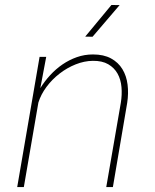

<svg xmlns="http://www.w3.org/2000/svg" viewBox="-20 -759 627 779"><path d="M143.6 -401.4Q161.1 -429.7 183.8 -454.3Q206.5 -479 233.6 -497.6Q260.7 -516.1 291.7 -527.1Q322.8 -538.1 357.4 -538.1Q400.9 -538.1 430.4 -522Q460 -505.9 476.6 -478.5Q493.2 -451.2 497.6 -415.8Q502 -380.4 496.1 -341.8L438 0H411.1L470.2 -341.8Q475.6 -374.5 472.9 -405.5Q470.2 -436.5 457 -460.2Q443.8 -483.9 419.2 -498.3Q394.5 -512.7 356.4 -512.2Q321.8 -511.7 286.9 -497.8Q252 -483.9 221.7 -460.4Q191.4 -437 168.7 -406.5Q146 -376 135.7 -342.8L76.7 0H49.8L140.6 -528.3H167.5L143.6 -401.4ZM432.1 -738.8 465.3 -738.3 355.5 -609.9 325.7 -610.4Z"/></svg>

Font: Roboto Mono Thin
Style: Italic
Weight: 250
Designer: Google
Version: Version 2.000985; 2015; ttfautohint (v1.3)